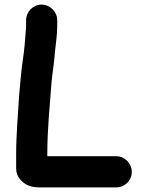

<svg xmlns="http://www.w3.org/2000/svg" viewBox="-20 -745 641 832"><path d="M93 -657V-633C93 -628 93 -621 92 -613C89 -571 85 -522 78 -479C72 -440 67 -375 63 -332C58 -247 50 -163 50 -76V-15C50 2 55 16 64 28C83 53 108 67 150 67H484C521 67 551 37 551 0C551 -37 521 -68 484 -68H185V-76C185 -188 196 -290 204 -396C209 -444 215 -474 218 -519C222 -557 228 -595 228 -633V-657C228 -694 197 -725 160 -725C123 -725 93 -694 93 -657Z"/></svg>

Font: Electronic
Style: UltThk
Weight: 900
Version: Version 1.011